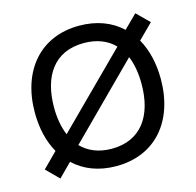

<svg xmlns="http://www.w3.org/2000/svg" viewBox="-88 -646 768 753"><g transform="rotate(-15 296.0 -270.0)"><path d="M295.5 15C455.5 15 551.5 -100.5 551.5 -270.5C551.5 -334 538 -390.5 512 -436.5L571.5 -495.5L521.5 -545L468 -492C425.5 -532 367 -555 295.5 -555C137.5 -555 40 -440.5 40 -270.5C40 -206.5 53.5 -150 79.5 -104.5L20 -45L70 5L123.5 -48.5C166 -8 224.5 15 295.5 15ZM118 -270.5C118 -396.5 174.5 -484.5 295.5 -484.5C349 -484.5 390.5 -467.5 420 -437L138.5 -156.5C125 -188.5 118 -227 118 -270.5ZM295.5 -55.5C243 -55.5 201.5 -73 172 -103.5L453.5 -385C467 -353 473.5 -314.5 473.5 -270.5C473.5 -143 415.5 -55.5 295.5 -55.5Z"/></g></svg>

Font: Manrope
Style: Regular
Weight: 400
Designer: Mikhail Sharanda
Foundry: Mikhail Sharanda
Version: Version 4.505